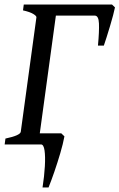

<svg xmlns="http://www.w3.org/2000/svg" viewBox="-20 -635 525 844"><path d="M231.9 0H0.5L3.9 -25.9Q68.8 -39.6 71.3 -55.7L140.1 -559.1Q140.6 -564.9 126.2 -573.7Q111.8 -582.5 81.1 -589.4L84.5 -615.2H296.4L293 -589.4Q263.7 -588.4 245.4 -582.5Q227.1 -576.7 226.1 -569.8L153.8 -41Q152.3 -33.2 168.7 -30.5Q185.1 -27.8 234.9 -25.9ZM485.4 -602.5Q482.9 -589.8 477.1 -567.6Q471.2 -545.4 463.6 -520Q456.1 -494.6 448.7 -471.7Q441.4 -448.7 436.5 -434.6H410.6Q416.5 -497.1 415 -531.7Q413.6 -566.4 396.5 -566.4H204.1L222.7 -615.2H472.2ZM136.7 -48.8H249.5L263.2 -35.6Q257.3 -3.4 245.1 38.1Q232.9 79.6 219 119.9Q205.1 160.2 193.4 189H167Q174.8 139.2 177.2 95.9Q179.7 52.7 175.8 26.4Q171.9 0 160.6 0Z"/></svg>

Font: Gentium Book Plus
Style: Italic
Weight: 400
Italic angle: -8°
Designer: Victor Gaultney, Annie Olsen, Iska Routamaa, Becca Hirsbrunner
Foundry: SIL International
Version: Version 6.101